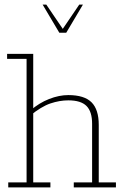

<svg xmlns="http://www.w3.org/2000/svg" viewBox="-20 -818 544 838"><path d="M16 0V-22H96V-561H11V-583H125V-341L113 -336Q151 -369 194.5 -386Q238 -403 278 -403Q348 -403 379.5 -371.5Q411 -340 411 -273V-22H486V0H302V-22H382V-278Q382 -331 357.5 -355.5Q333 -380 278 -380Q240 -380 200 -366.5Q160 -353 110 -312L125 -335V-22H200V0ZM239 -675 166 -798H182L254 -692L326 -798H342L269 -675Z"/></svg>

Font: Rokkitt Thin
Style: Regular
Weight: 250
Version: Version 3.103